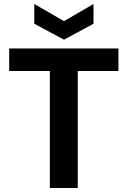

<svg xmlns="http://www.w3.org/2000/svg" viewBox="-20 -943 640 963"><path d="M230 0V-587H26V-700H574V-587H370V0ZM301 -744 152 -824V-923L301 -837L449 -923V-824Z"/></svg>

Font: DM Sans 18pt ExtraBold
Style: Regular
Weight: 800
Designer: Colophon Foundry, Jonny Pinhorn
Foundry: Colophon Foundry
Version: Version 4.004;gftools[0.9.30]